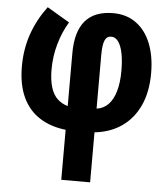

<svg xmlns="http://www.w3.org/2000/svg" viewBox="-55 -606 785 895"><g transform="rotate(5 337.5 -158.0)"><path d="M237 -494Q208 -446 191.5 -388Q175 -330 175 -268Q175 -220 185.5 -185.5Q196 -151 216.5 -132Q237 -113 265 -105V-352Q265 -454 308.5 -504.5Q352 -555 439 -555Q502 -555 547 -522Q592 -489 615.5 -429.5Q639 -370 639 -291Q639 -204 610 -140.5Q581 -77 527.5 -39.5Q474 -2 400 6V240H265V6Q194 -2 142.5 -35Q91 -68 63.5 -127Q36 -186 36 -271Q36 -352 60.5 -422.5Q85 -493 132 -556ZM439 -445Q418 -445 409 -424Q400 -403 400 -356V-105Q432 -109 454.5 -132Q477 -155 488.5 -195.5Q500 -236 500 -290Q500 -338 493 -372.5Q486 -407 472.5 -426Q459 -445 439 -445Z"/></g></svg>

Font: Noto Sans Display Condensed
Style: Bold
Weight: 700
Width: 3
Designer: Monotype Design Team
Foundry: Monotype Imaging Inc.
Version: Version 2.003